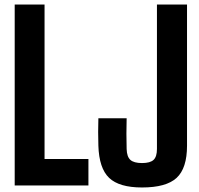

<svg xmlns="http://www.w3.org/2000/svg" viewBox="-20 -820 879 849"><path d="M45 0V-800H177V-117H371V0ZM608 9Q507 9 462.5 -33.5Q418 -76 415 -176Q413 -237 415 -297H540Q539 -267 539 -229Q539 -191 540 -161Q541 -127 556.5 -113Q572 -99 608 -99Q644 -99 659 -113Q674 -127 674 -161V-800H807V-176Q807 -76 761 -33.5Q715 9 608 9Z"/></svg>

Font: Big Shoulders Text ExtraBold
Style: Regular
Weight: 800
Designer: Patric King
Foundry: XO Type Co
Version: Version 1.000; ttfautohint (v1.8.2)